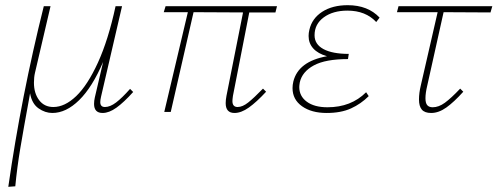

<svg xmlns="http://www.w3.org/2000/svg" viewBox="-20 -432 1920 741"><path d="M494 -77Q458 -37 429.5 -16.5Q401 4 376 4Q343 4 343 -31Q343 -43 346 -56L378 -193Q336 -95 285.5 -45.5Q235 4 182 4Q154 4 128.5 -14Q103 -32 96 -72L92 -49Q71 65 58.5 139.5Q46 214 39 287L12 289Q62 -60 149 -408H175L115 -151Q111 -134 111 -113Q111 -72 131 -45.5Q151 -19 186 -19Q230 -19 274 -61Q318 -103 358 -190.5Q398 -278 426 -408H451L370 -59Q367 -46 367 -38Q367 -19 385 -19Q405 -19 428 -36.5Q451 -54 482 -89Z M879 -62Q877 -48 877 -42Q877 -19 897 -19Q916 -19 938 -36.5Q960 -54 995 -90L1007 -78Q970 -38 940.5 -17Q911 4 885 4Q851 4 851 -34Q851 -46 854 -62L918 -384L727 -385L639 0H614L705 -385H612L619 -408H1049L1043 -384H942Z M1445 -364 1432 -347Q1391 -391 1321 -391Q1265 -391 1229.5 -365Q1194 -339 1194 -296Q1194 -261 1228.5 -242.5Q1263 -224 1326 -224L1323 -204Q1236 -204 1191 -179.5Q1146 -155 1137 -114Q1135 -102 1135 -96Q1135 -61 1164 -39.5Q1193 -18 1244 -18Q1335 -18 1393 -76L1403 -61Q1373 -31 1334.5 -13.5Q1296 4 1241 4Q1182 4 1145.5 -22Q1109 -48 1109 -92Q1109 -104 1112 -117Q1131 -195 1242 -215Q1207 -225 1189 -245Q1171 -265 1171 -293Q1171 -305 1174 -317Q1184 -361 1223.5 -386.5Q1263 -412 1322 -412Q1400 -412 1445 -364Z M1629 -102Q1622 -73 1622 -53Q1622 -34 1629 -26Q1636 -18 1650 -18Q1673 -18 1697 -35.5Q1721 -53 1756 -90L1768 -78Q1732 -38 1702.5 -17Q1673 4 1644 4Q1619 4 1608 -9Q1597 -22 1597 -48Q1597 -73 1604 -102L1669 -385H1512L1518 -408H1880L1873 -384L1692 -385Z"/></svg>

Font: Ysabeau Infant Extralight
Style: Italic
Weight: 200
Italic angle: -12°
Designer: Christian Thalmann (Catharsis Fonts)
Version: Version 0.003